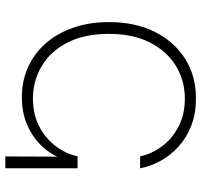

<svg xmlns="http://www.w3.org/2000/svg" viewBox="-38 -740 777 742"><g transform="rotate(90 351.0 -368.5)"><path d="M354.5 -64Q292 -64 239 -87.9Q186 -111.8 147.2 -156Q108.4 -200.2 86.7 -262.2Q64.9 -324.2 64.9 -400.4Q64.9 -502 102.5 -577.4Q140.1 -652.8 206.5 -694.8Q272.9 -736.8 359.9 -736.8Q417.5 -736.8 464.1 -719Q510.7 -701.2 544.9 -670.4Q579.1 -639.6 600.6 -601.1Q622.1 -562.5 629.9 -521H583.5Q574.2 -565.9 545.2 -605.2Q516.1 -644.5 469.2 -669.2Q422.4 -693.8 359.9 -693.8Q291.5 -693.8 234.9 -659.7Q178.2 -625.5 144.3 -559.8Q110.4 -494.1 110.4 -400.4Q110.4 -305.2 144.3 -239.7Q178.2 -174.3 235.1 -140.6Q292 -106.9 359.9 -106.9Q422.9 -106.9 469.5 -131.8Q516.1 -156.7 545.4 -196.3Q574.7 -235.8 583.5 -279.3H606Q603.5 -240.2 585.7 -201.9Q567.9 -163.6 535.6 -132.6Q503.4 -101.6 458 -82.8Q412.6 -64 354.5 -64ZM584 0 585.4 -279.3H629.9V0Z"/></g></svg>

Font: Inter 16pt ExtraLight
Style: Regular
Weight: 250
Version: Version 4.001;git-66647c0bb